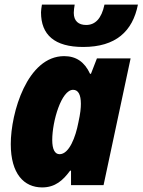

<svg xmlns="http://www.w3.org/2000/svg" viewBox="-20 -808 622 838"><path d="M343 -603C485 -603 559 -671 582 -788H436C423 -726 395 -699 356 -699C323 -699 302 -716 302 -752C302 -762 304 -776 306 -788H163C161 -777 159 -761 159 -754C159 -656 218 -603 343 -603ZM164 10C221 10 255 -21 286 -63H290V0H432L550 -553H403L377 -486H373C349 -538 312 -563 260 -563C99 -563 27 -316 27 -179C27 -49 85 10 164 10ZM240 -135C219 -135 208 -157 208 -197C208 -279 248 -416 299 -416C322 -416 333 -394 333 -355C333 -336 331 -314 322 -273C310 -210 282 -135 240 -135Z"/></svg>

Font: Noto Sans UI SemiCondensed Black
Style: Italic
Weight: 900
Width: 4
Italic angle: -372°
Designer: Monotype Design Team
Foundry: Monotype Imaging Inc.
Version: Version 1.901